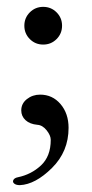

<svg xmlns="http://www.w3.org/2000/svg" viewBox="-20 -393 268 560"><path d="M67 -357Q83 -373 106 -373Q129 -373 145 -357Q161 -341 161 -318Q161 -295 145 -279Q129 -263 106 -263Q83 -263 67 -279Q51 -295 51 -318Q51 -341 67 -357ZM89 -29Q67 -31 54.5 -42.5Q42 -54 42 -71Q42 -91 58.5 -104Q75 -117 97 -117Q133 -117 156.5 -89.5Q180 -62 180 -20Q180 49 131.5 97Q83 145 38 147Q27 147 21.5 142.5Q16 138 19 132Q22 126 32 124Q71 116 99.5 89.5Q128 63 128 15Q128 2 116 -13Q104 -28 89 -29Z"/></svg>

Font: EB Garamond
Style: SC
Weight: 400
Version: Version 000.010